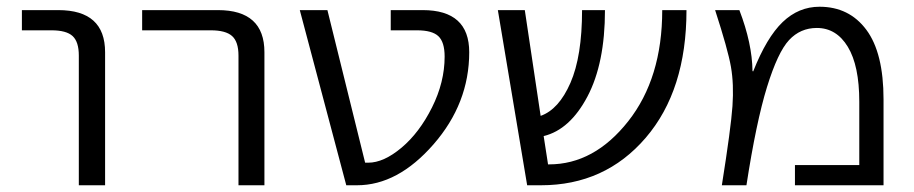

<svg xmlns="http://www.w3.org/2000/svg" viewBox="-20 -550 2713 570"><path d="M45 -460V-520H153Q292 -520 292 -395V0H214V-385Q214 -426 195.5 -443Q177 -460 133 -460Z M402 -460V-520H627Q765 -520 765 -395V0H688V-385Q688 -426 669 -443Q650 -460 606 -460Z M1073 -67Q1119 -67 1172 -111.5Q1225 -156 1262.5 -231Q1300 -306 1300 -382Q1300 -425 1281.5 -442.5Q1263 -460 1218 -460H1140V-520H1235Q1373 -520 1373 -395Q1373 -243 1267 -121.5Q1161 0 1040 0H1008L870 -520H952L1064 -67Z M2018 -520Q2018 -282 1897 -141Q1776 0 1586 0H1545L1458 -520H1538L1585 -206Q1639 -225 1673.5 -304Q1708 -383 1708 -520H1776Q1776 -362 1724 -263.5Q1672 -165 1594 -146L1607 -62H1610Q1744 -62 1845 -190Q1946 -318 1946 -520Z M2340 0V-60H2531V-248Q2531 -355 2497 -411Q2463 -467 2405 -467Q2356 -467 2322.5 -431Q2289 -395 2257 -291.5Q2225 -188 2196 0H2123Q2150 -170 2154.5 -235Q2159 -300 2150 -351.5Q2141 -403 2103 -520H2175Q2213 -421 2214 -339L2216 -338Q2256 -439 2303.5 -484.5Q2351 -530 2413 -530Q2501 -530 2552 -461.5Q2603 -393 2603 -255V0Z"/></svg>

Font: Mplus 1p
Style: Regular
Weight: 400
Version: Version 1.061